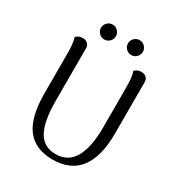

<svg xmlns="http://www.w3.org/2000/svg" viewBox="-201 -993 1061 1140"><g transform="rotate(30 329.0 -423.5)"><path d="M573 -658V-305Q573 -148 511.5 -67.5Q450 13 328 13Q209 13 150 -64Q91 -141 91 -305V-577Q91 -607 88.5 -634.5Q86 -662 79 -684Q85 -690 96.5 -696Q108 -702 125 -702Q145 -702 158 -690.5Q171 -679 171 -658V-302Q171 -157 209 -90.5Q247 -24 328 -24Q412 -24 453 -95Q494 -166 494 -302V-577Q494 -607 491.5 -634.5Q489 -662 481 -684Q487 -690 498.5 -696Q510 -702 527 -702Q547 -702 560 -690.5Q573 -679 573 -658ZM238 -758Q217 -758 202 -773Q187 -788 187 -809Q187 -830 202 -845Q217 -860 238 -860Q259 -860 274 -845Q289 -830 289 -809Q289 -788 274 -773Q259 -758 238 -758ZM423 -758Q402 -758 387 -773Q372 -788 372 -809Q372 -830 387 -845Q402 -860 423 -860Q444 -860 459 -845Q474 -830 474 -809Q474 -788 459 -773Q444 -758 423 -758Z"/></g></svg>

Font: Arima Thin
Style: Regular
Weight: 400
Version: Version 1.100